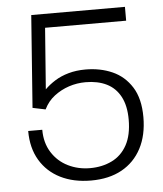

<svg xmlns="http://www.w3.org/2000/svg" viewBox="-51 -731 670 788"><g transform="rotate(-5 284.0 -337.0)"><path d="M293 12Q221 12 167 -15Q113 -42 83 -92.5Q53 -143 53 -213H111Q111 -159 136 -119.5Q161 -80 202.5 -59.5Q244 -39 293 -39Q343 -39 383 -58.5Q423 -78 445.5 -119Q468 -160 468 -224Q468 -281 448 -318.5Q428 -356 391.5 -374Q355 -392 305 -392Q269 -392 236 -381Q203 -370 175.5 -349Q148 -328 132 -295L79 -306L107 -686H493V-629H159L140 -377Q158 -395 182.5 -410.5Q207 -426 239 -435Q271 -444 309 -444Q370 -444 419.5 -422Q469 -400 499 -352.5Q529 -305 529 -229Q529 -154 500.5 -100Q472 -46 419.5 -17Q367 12 293 12Z"/></g></svg>

Font: Archivo SemiBold ExtraLight
Style: Regular
Weight: 250
Version: Version 2.001